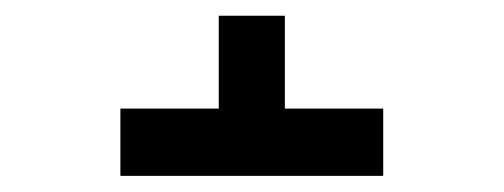

<svg xmlns="http://www.w3.org/2000/svg" viewBox="-20 -459 640 244"><path d="M467 -321V-235.5H133V-321H258V-439H342V-321Z"/></svg>

Font: JuliaMono Medium
Style: Italic
Weight: 500
Italic angle: -9°
Monospace: yes
Designer: cormullion
Foundry: corm
Version: Version 0.054; ttfautohint (v1.8.4)